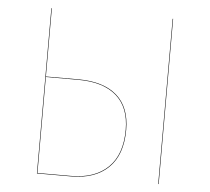

<svg xmlns="http://www.w3.org/2000/svg" viewBox="-50 -734 861 787"><g transform="rotate(5 380.5 -340.0)"><path d="M479 -210Q479 -107 424 -53.5Q369 0 270 0H130V-680H132V-399H266Q369 -399 424 -351Q479 -303 479 -210ZM631 -680V0H629V-680ZM477 -210Q477 -302 422.5 -349.5Q368 -397 266 -397H132V-2H270Q368 -2 422.5 -55Q477 -108 477 -210Z"/></g></svg>

Font: FiraGO Two
Style: Regular
Weight: 100
Designer: bBox Type
Foundry: bBox Type GmbH
Version: Version 1.001